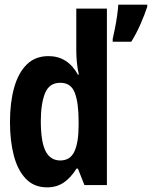

<svg xmlns="http://www.w3.org/2000/svg" viewBox="-20 -798 655 828"><path d="M466 -630Q470 -647 475.5 -674.5Q481 -702 485 -730Q489 -758 490 -778H615V-769Q604 -735 585.5 -693Q567 -651 546 -618H466ZM183 10Q127 10 91.5 -27Q56 -64 39.5 -127.5Q23 -191 23 -272Q23 -356 41 -420Q59 -484 95.5 -520Q132 -556 189 -556Q272 -556 316 -476H320Q314 -503 311.5 -529.5Q309 -556 309 -579V-761H441V0H344L316 -71H310Q285 -31 254.5 -10.5Q224 10 183 10ZM240 -106Q283 -106 301 -145Q319 -184 319 -258V-275Q319 -355 302.5 -398Q286 -441 240 -441Q192 -441 174 -395.5Q156 -350 156 -276Q156 -187 176.5 -146.5Q197 -106 240 -106Z"/></svg>

Font: Noto Sans Mono Condensed
Style: Bold
Weight: 700
Width: 3
Designer: Monotype Design Team
Foundry: Monotype Imaging Inc.
Version: Version 2.014